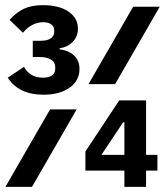

<svg xmlns="http://www.w3.org/2000/svg" viewBox="-20 -724 640 744"><path d="M10 -423 73 -465Q84 -445 102 -434Q120 -423 146 -423Q170 -423 182 -432Q194 -441 194 -457V-465Q194 -483 177.5 -493Q161 -503 134 -503H107V-566H138Q164 -566 177 -575.5Q190 -585 190 -600V-608Q190 -621 178.5 -629.5Q167 -638 147 -638Q125 -638 104.5 -627Q84 -616 69 -597L17 -647Q43 -676 72.5 -690Q102 -704 147 -704Q209 -704 245.5 -679Q282 -654 282 -613Q282 -582 261.5 -561.5Q241 -541 211 -537V-533Q247 -528 267.5 -508.5Q288 -489 288 -457Q288 -411 249.5 -384Q211 -357 148 -357Q53 -357 10 -423ZM496 -698H599L426 -398H323ZM174 -300H277L104 0H1ZM462 -63H311V-137L442 -335H546V-124H590V-63H546V0H462ZM462 -124V-250H457L373 -124Z"/></svg>

Font: iA Writer Mono V
Style: Regular
Weight: 400
Designer: Mike Abbink, Paul van der Laan, Pieter van Rosmalen
Foundry: Bold Monday
Version: Version 2.000